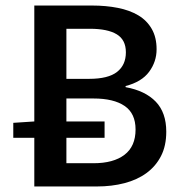

<svg xmlns="http://www.w3.org/2000/svg" viewBox="-20 -674 656 694"><path d="M104 0V-176H28V-230L104 -235V-654H313Q363 -654 406 -645.5Q449 -637 480 -618.5Q511 -600 528.5 -569.5Q546 -539 546 -496Q546 -451 519 -414.5Q492 -378 434 -363V-359Q505 -346 543 -306.5Q581 -267 581 -198Q581 -147 562 -110Q543 -73 509.5 -48.5Q476 -24 430 -12Q384 0 330 0ZM220 -389H302Q371 -389 403 -414Q435 -439 435 -485Q435 -530 402 -550Q369 -570 305 -570H220ZM220 -84H318Q390 -84 430 -114.5Q470 -145 470 -206Q470 -264 430.5 -291Q391 -318 318 -318H220V-235H358V-176H220Z"/></svg>

Font: Processing Sans Pro Semibold
Style: Regular
Weight: 600
Designer: Paul D. Hunt
Foundry: Adobe Systems Incorporated
Version: Version 2.020;PS 2.000;hotconv 1.0.86;makeotf.lib2.5.63406